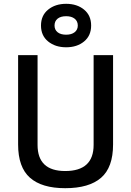

<svg xmlns="http://www.w3.org/2000/svg" viewBox="-20 -976 688 1007"><path d="M177 -216Q177 -79 322 -79Q471 -79 471 -216V-687H573V-218Q573 -98 510 -43.5Q447 11 322 11Q199 11 137 -44Q75 -99 75 -218V-687H177ZM421 -925.5Q458 -895 458 -842Q458 -789 421 -758.5Q384 -728 327 -728Q270 -728 232.5 -758.5Q195 -789 195 -842Q195 -895 232.5 -925.5Q270 -956 327 -956Q384 -956 421 -925.5ZM266 -842Q266 -820 282 -807Q298 -794 327 -794Q355 -794 371.5 -807Q388 -820 388 -842Q388 -865 371.5 -878Q355 -891 327 -891Q298 -891 282 -878Q266 -865 266 -842Z"/></svg>

Font: TitilliumText
Style: Medium
Weight: 500
Designer: Accademia di Belle Arti di Urbino and others
Foundry: Accademia di Belle Arti di Urbino and others.
Version: Version 60.001